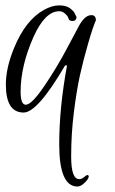

<svg xmlns="http://www.w3.org/2000/svg" viewBox="-20 -415 424 708"><path d="M67.2 0Q1.6 0 1.6 -103.2Q1.6 -164.8 32 -238.4Q74.4 -341.6 143.2 -379.2Q172.8 -395.2 198.4 -395.2Q224 -395.2 238.8 -384Q253.6 -372.8 257.6 -361.6L262.4 -351.2Q260 -337.6 248.8 -337.6Q236 -337.6 234 -343.6Q232 -349.6 229.6 -354Q227.2 -358.4 218.4 -366Q209.6 -373.6 198.4 -373.6Q146.4 -373.6 104 -280Q56 -172 56 -76.8Q56 -28.8 75.2 -28.8Q96.8 -28.8 144.4 -99.2Q192 -169.6 228.8 -240L266.4 -310.4Q290.4 -359.2 316.8 -359.2Q333.6 -359.2 333.6 -340Q323.2 -317.6 304.8 -254Q286.4 -190.4 274.4 -135.6Q262.4 -80.8 252.4 -0.8Q242.4 79.2 242.4 162.4Q242.4 245.6 272 245.6Q280.8 245.6 290 238Q299.2 230.4 302 230.4Q304.8 230.4 306.4 232.4Q308 234.4 306.8 238.4Q305.6 242.4 302 248Q298.4 253.6 287.2 263.2Q276 272.8 265.6 272.8Q198.4 272.8 198.4 117.6Q198.4 -18.4 227.2 -173.6H220Q118.4 0 67.2 0Z"/></svg>

Font: Euphoria Script
Style: Regular
Weight: 400
Designer: Sabrina Mariela Lopez
Foundry: Sabrina Mariela Lopez
Version: Version 1.002